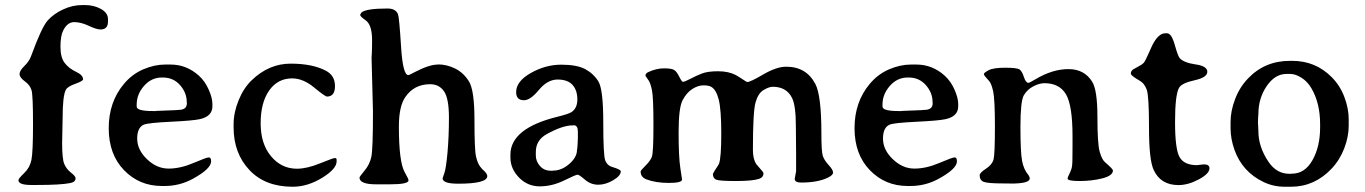

<svg xmlns="http://www.w3.org/2000/svg" viewBox="-20 -709 5245 738"><path d="M270.5 -23.9Q270.5 -9.3 250 -5.4Q213.4 2 123.5 2H99.6Q50.8 2 50.8 -16.6Q50.8 -22.5 72.8 -43.5Q94.7 -64.5 100.8 -94.2Q106.9 -124 106.9 -232.9Q106.9 -341.8 101.3 -361.8Q95.7 -381.8 75.4 -396.5Q55.2 -411.1 55.2 -424.3Q55.2 -437.5 73.7 -455.3Q92.3 -473.1 99.6 -493.7Q140.1 -604.5 163.1 -630.1Q186 -655.8 222.2 -672.6Q258.3 -689.5 295.4 -689.5H307.6Q340.8 -689.5 367.9 -674.6Q395 -659.7 395 -635.7V-625.5Q395 -595.7 366.2 -595.7Q351.1 -595.7 321 -609.9Q291 -624 265.1 -624Q239.3 -624 223.1 -592.3Q212.4 -571.3 212.4 -529.5Q212.4 -487.8 228.8 -466.8Q245.1 -445.8 272.2 -433.1Q299.3 -420.4 299.3 -404.3Q299.3 -397.5 269.8 -387Q240.2 -376.5 233.4 -364.3Q220.7 -341.8 220.7 -253.9L218.8 -159.7Q218.8 -98.1 227.1 -78.6Q235.4 -59.1 252.9 -45.4Q270.5 -31.7 270.5 -23.9Z M698.2 -311.5V-314.5L697.8 -316.9Q697.8 -352.5 672.1 -381.8Q646.5 -411.1 605.5 -411.1H602.5Q562 -411.1 533.7 -378.9Q505.4 -346.7 505.4 -307.1V-299.3Q505.4 -282.2 566.9 -282.2H578.1L581.1 -282.7L654.8 -285.6L666 -286.6Q698.2 -286.6 698.2 -311.5ZM612.8 5.9H602.1Q515.6 5.9 456.8 -54.9Q397.9 -115.7 397.9 -216.3Q397.9 -316.9 456.1 -386.2Q487.3 -423.8 530.5 -442.4Q573.7 -460.9 614.7 -460.9H635.7Q696.8 -460.9 744.1 -418.5Q767.6 -397.5 782 -365Q796.4 -332.5 796.4 -309.6V-300.3Q796.4 -261.7 748 -251Q721.2 -245.1 635.5 -241Q549.8 -236.8 533.2 -230Q507.3 -219.2 507.3 -176.3Q507.3 -133.3 544.9 -97.2Q582.5 -61 627.9 -61Q673.3 -61 723.6 -82.5Q773.9 -104 782.7 -104Q791.5 -104 791.5 -88.9Q791.5 -60.1 720.7 -21.5Q670.4 5.9 612.8 5.9Z M1273.9 -88.9Q1273.9 -59.6 1218 -25.4Q1162.1 8.8 1105 8.8Q999 8.8 938.5 -55.7Q877.9 -120.1 877.9 -219.2V-231.4Q877.9 -276.4 897 -323.2Q916 -370.1 946.8 -399.9Q1013.2 -464.4 1097.2 -464.4Q1181.2 -464.4 1232.9 -437Q1267.6 -418.5 1267.6 -378.2Q1267.6 -337.9 1236.8 -337.9Q1229.5 -337.9 1187.3 -372.8Q1145 -407.7 1103 -407.7Q1047.4 -407.7 1014.6 -361.1Q981.9 -314.5 981.9 -235.1Q981.9 -155.8 1022 -108.2Q1062 -60.5 1121.1 -60.5Q1159.7 -60.5 1210.2 -81.1Q1260.7 -101.6 1267.3 -101.6Q1273.9 -101.6 1273.9 -94.7Z M1410.2 -554.7Q1410.2 -615.2 1383.8 -632.3Q1364.3 -645.5 1364.3 -652.3L1369.1 -660.6Q1385.7 -676.3 1469.7 -676.3Q1501 -676.3 1509.8 -654.3Q1514.6 -641.6 1521.5 -531Q1528.3 -420.4 1549.3 -420.4Q1552.2 -419.9 1573.7 -431.6Q1629.9 -460.9 1663.1 -460.9L1664.1 -461.4Q1696.8 -461.4 1729 -445.8Q1761.2 -430.2 1782.5 -396.2Q1803.7 -362.3 1803.7 -248Q1803.7 -133.8 1809.6 -107.9Q1815.4 -82 1825.7 -68.4L1834 -58.6L1843.3 -49.8Q1853 -39.1 1853 -32.2Q1853 -2.9 1741.2 -2.9Q1681.2 -2.9 1681.2 -23.9Q1681.2 -25.4 1687.7 -42.7Q1694.3 -60.1 1700 -121.8Q1705.6 -183.6 1705.6 -257.1Q1705.6 -330.6 1686.8 -357.9Q1668 -385.3 1633.3 -385.3Q1571.3 -385.3 1537.6 -335.4Q1513.2 -299.8 1513.2 -222.7Q1513.2 -87.4 1535.2 -47.9Q1550.3 -21.5 1550.3 -15.6Q1550.3 -0.5 1478.5 -0.5H1426.3Q1361.8 -0.5 1361.8 -26.4Q1361.8 -29.8 1381.3 -53.2Q1400.9 -76.7 1407.2 -105.5Q1413.6 -134.3 1413.6 -279.8L1408.2 -487.3L1409.2 -503.4Q1410.2 -524.4 1410.2 -554.7Z M2201.2 -203.1Q2201.2 -227.5 2185.5 -227.5L2183.1 -227.1H2180.7Q2142.1 -227.1 2080.6 -192.9Q2039.6 -169.9 2039.6 -125V-110.8Q2039.6 -89.4 2055.4 -71Q2071.3 -52.7 2097.7 -52.7H2103.5L2106 -53.2Q2138.7 -53.2 2168.5 -79.1Q2197.8 -105 2197.8 -132.3Q2199.7 -142.1 2199.7 -148.9L2200.2 -154.8L2201.2 -177.7ZM2366.2 -50.3Q2366.2 -33.7 2337.2 -16.4Q2308.1 1 2279.5 1Q2251 1 2228.5 -18.3Q2206.1 -37.6 2200 -37.6Q2193.8 -37.6 2147.7 -15.1Q2101.6 7.3 2054.7 7.3Q2007.8 7.3 1974.9 -26.6Q1941.9 -60.5 1941.9 -103.5V-114.3Q1941.9 -215.8 2123 -260.3Q2164.1 -270.5 2175.3 -277.3Q2199.2 -292 2199.2 -326.9Q2199.2 -361.8 2180.7 -382.6Q2162.1 -403.3 2123.3 -403.3Q2084.5 -403.3 2051.5 -363.5Q2018.6 -323.7 1994.1 -323.7Q1963.9 -323.7 1963.9 -355Q1963.9 -396.5 2020.5 -428.5Q2077.1 -460.4 2137 -460.4Q2196.8 -460.4 2228.8 -443.6Q2260.7 -426.8 2279.8 -396.5Q2298.8 -366.2 2298.8 -239Q2298.8 -111.8 2306.4 -92.3Q2314 -72.8 2332.5 -67.4Q2366.2 -57.6 2366.2 -50.3Z M2950.2 -375.5Q2936 -375.5 2915 -363Q2894 -350.6 2884 -314.9Q2874 -279.3 2874 -132.8Q2874 -99.1 2886.2 -79.1L2896.5 -66.9Q2914.6 -47.4 2914.6 -43Q2914.6 -27.3 2897.5 -21.5Q2872.6 -13.2 2808.6 -13.2Q2744.6 -13.2 2732.4 -18.6Q2720.2 -23.9 2720.2 -41L2727.1 -53.2Q2742.2 -75.7 2743.7 -79.6Q2752.4 -103 2752.4 -195.8Q2752.4 -288.6 2742.4 -327.1Q2732.4 -365.7 2712.4 -376Q2703.1 -380.9 2683.1 -380.9Q2663.1 -380.9 2641.1 -366.9Q2619.1 -353 2603.8 -324Q2588.4 -294.9 2588.4 -200.4Q2588.4 -106 2595 -63.2Q2601.6 -20.5 2601.6 -19Q2601.6 -5.9 2551 -5.9Q2500.5 -5.9 2464.8 -19.5Q2442.4 -28.3 2442.4 -49.8Q2442.4 -53.7 2460.7 -71.8Q2479 -89.8 2485.4 -105.7Q2491.7 -121.6 2491.7 -227.8Q2491.7 -334 2486.1 -361.6Q2480.5 -389.2 2473.1 -399.9L2460.9 -417.5Q2460.9 -427.2 2472.2 -432.1Q2503.4 -446.3 2532.2 -446.3Q2561 -446.3 2571 -440.2Q2581.1 -434.1 2590.8 -414.3Q2600.6 -394.5 2605 -394.5Q2611.8 -394.5 2634 -406.2Q2656.2 -418 2678.2 -426.5Q2700.2 -435.1 2740.2 -435.1Q2780.3 -435.1 2808.6 -420.4L2824.7 -410.6Q2850.1 -393.6 2852.1 -393.6Q2863.8 -393.6 2914.3 -423.1Q2964.8 -452.6 3002 -452.6Q3079.6 -452.6 3114.3 -385.7Q3137.2 -341.3 3137.2 -196.8Q3137.2 -128.4 3142.3 -111.1Q3147.5 -93.8 3164.8 -75Q3182.1 -56.2 3182.1 -46.1Q3182.1 -36.1 3163.6 -26.9Q3124.5 -7.3 3059.6 -7.3Q3034.7 -7.3 3034.7 -21.5Q3039.6 -46.9 3040 -50.8V-120.6L3039.1 -224.1Q3039.1 -301.8 3024.9 -331.5Q3003.9 -375.5 2950.2 -375.5Z M3564.9 -311.5V-314.5L3564.5 -316.9Q3564.5 -352.5 3538.8 -381.8Q3513.2 -411.1 3472.2 -411.1H3469.2Q3428.7 -411.1 3400.4 -378.9Q3372.1 -346.7 3372.1 -307.1V-299.3Q3372.1 -282.2 3433.6 -282.2H3444.8L3447.8 -282.7L3521.5 -285.6L3532.7 -286.6Q3564.9 -286.6 3564.9 -311.5ZM3479.5 5.9H3468.8Q3382.3 5.9 3323.5 -54.9Q3264.6 -115.7 3264.6 -216.3Q3264.6 -316.9 3322.8 -386.2Q3354 -423.8 3397.2 -442.4Q3440.4 -460.9 3481.4 -460.9H3502.4Q3563.5 -460.9 3610.8 -418.5Q3634.3 -397.5 3648.7 -365Q3663.1 -332.5 3663.1 -309.6V-300.3Q3663.1 -261.7 3614.7 -251Q3587.9 -245.1 3502.2 -241Q3416.5 -236.8 3399.9 -230Q3374 -219.2 3374 -176.3Q3374 -133.3 3411.6 -97.2Q3449.2 -61 3494.6 -61Q3540 -61 3590.3 -82.5Q3640.6 -104 3649.4 -104Q3658.2 -104 3658.2 -88.9Q3658.2 -60.1 3587.4 -21.5Q3537.1 5.9 3479.5 5.9Z M4257.8 -53.7Q4257.8 -33.7 4217 -23.4Q4176.3 -13.2 4129.9 -13.2Q4083.5 -13.2 4083.5 -22.5Q4083.5 -26.9 4088.9 -37.4Q4094.2 -47.9 4098.1 -59.1Q4102.1 -70.3 4102.1 -98.9Q4102.1 -127.4 4102.5 -141.6V-186Q4102.5 -303.7 4077.4 -346.4Q4052.2 -389.2 3994.6 -389.2Q3975.1 -389.2 3951.9 -377.2Q3928.7 -365.2 3915.5 -343Q3902.3 -320.8 3902.3 -222.2Q3902.3 -123.5 3908.7 -90.3Q3915 -57.1 3933.1 -36.1Q3938 -29.3 3938 -22.9Q3938 -3.4 3865.7 -3.4L3851.6 -3.9H3837.9Q3776.9 -3.9 3761.2 -10Q3745.6 -16.1 3745.6 -35.2Q3745.6 -44.9 3769.8 -60.5Q3793.9 -76.2 3799.1 -96.7Q3804.2 -117.2 3804.2 -222.7Q3804.2 -328.1 3797.4 -358.4Q3790.5 -388.7 3781.7 -397.9Q3761.7 -418.9 3761.7 -424.1Q3761.7 -429.2 3779.8 -439Q3797.9 -448.7 3844 -448.7Q3890.1 -448.7 3899.4 -441.7Q3908.7 -434.6 3915.8 -412.6Q3922.9 -390.6 3933.1 -390.6Q3937 -390.6 3960.9 -404.8Q4025.9 -443.4 4086.9 -443.4Q4147.5 -443.4 4177.7 -395.5Q4198.2 -363.3 4198.2 -260Q4198.2 -156.7 4206.8 -126.2Q4215.3 -95.7 4227.5 -85.4Q4257.8 -59.6 4257.8 -53.7Z M4608.4 -77.1Q4628.9 -77.1 4628.9 -62Q4628.9 -41.5 4587.9 -19.5Q4546.9 2.4 4509.8 2.4Q4440.9 2.4 4414.1 -56.6Q4396.5 -95.2 4396.5 -217.3Q4396.5 -339.4 4387.9 -363.8Q4379.4 -388.2 4361.3 -398.4Q4326.7 -418.5 4326.7 -425.8Q4326.7 -436.5 4335.9 -442.4Q4345.2 -448.2 4357.7 -454.6Q4370.1 -460.9 4376 -467.3Q4381.8 -473.6 4393.8 -501.2Q4405.8 -528.8 4409.2 -535.2Q4432.6 -581.1 4459 -581.1H4465.8Q4482.9 -581.1 4495.4 -536.9Q4507.8 -492.7 4514.6 -485.4Q4530.8 -467.8 4575.7 -461.4Q4620.6 -455.1 4620.6 -433.1Q4620.6 -411.1 4571.3 -400.4Q4522 -389.6 4511.7 -371.1Q4496.6 -343.8 4496.6 -239.5Q4496.6 -135.3 4514.2 -104.7Q4531.7 -74.2 4581.1 -74.2Q4603 -77.1 4608.4 -77.1Z M5054.2 -219.2V-231.4Q5054.2 -313 5020.5 -370.1Q5005.4 -396 4982.2 -410.4Q4959 -424.8 4939.5 -424.8H4924.8Q4880.9 -424.8 4848.9 -378.2Q4816.9 -331.5 4816.9 -270L4815.9 -258.3L4815.4 -240.7V-234.4L4815.9 -228.5L4816.4 -216.8Q4816.9 -210.9 4816.9 -205.1Q4816.9 -143.6 4856.9 -85.4Q4887.7 -41 4936 -41H4941.4L4946.3 -41.5Q4995.6 -41.5 5024.9 -93.5Q5054.2 -145.5 5054.2 -219.2ZM5164.1 -250V-225.6Q5164.1 -183.6 5147 -138.9Q5129.9 -94.2 5098.1 -60.5Q5032.7 8.8 4941.9 8.8H4918.5Q4874.5 8.8 4836.9 -9.3Q4755.4 -48.3 4725.1 -132.8Q4710 -175.3 4710 -215.8V-240.2Q4710 -282.2 4727.1 -327.1Q4744.1 -373 4776.9 -407.2Q4841.3 -475.1 4938 -475.1H4939.5H4947.3Q5036.1 -475.1 5098.1 -413.1Q5130.4 -380.9 5147.2 -336.7Q5164.1 -292.5 5164.1 -250Z"/></svg>

Font: Averia Serif
Style: Regular
Weight: 500
Version: Version 1.0